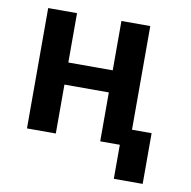

<svg xmlns="http://www.w3.org/2000/svg" viewBox="-77 -611 836 839"><g transform="rotate(10 340.5 -191.5)"><path d="M482 151V0H395V-217H198V0H70V-534H198V-315H395V-534H523V-74H610V151Z"/></g></svg>

Font: Geist SemBd
Style: Regular
Weight: 400
Designer: Basement.studio, Andrés Briganti, Mateo Zaragoza
Foundry: Basement.studio, Vercel, Andrés Briganti, Guido Ferreyra, Mateo Zaragoza
Version: Version 1.401